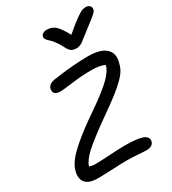

<svg xmlns="http://www.w3.org/2000/svg" viewBox="-234 -1142 1113 1243"><g transform="rotate(-30 322.5 -520.0)"><path d="M608.9 -1020Q627 -1020 637.2 -1009.3Q647.5 -998.5 645 -982.9Q643.6 -971.2 626.5 -955.1Q609.4 -939 546.9 -892.1Q527.3 -877.4 504.2 -858.9Q481 -840.3 472.4 -834.2Q463.9 -828.1 451.4 -823Q439 -817.9 424.8 -817.9Q399.9 -817.9 385.5 -828.9Q371.1 -839.8 356.9 -869.1Q342.3 -897.9 324.7 -920.4Q307.1 -942.9 295.9 -952.1Q284.7 -961.4 278.1 -971.7Q271.5 -981.9 273.9 -993.2Q275.9 -1004.4 288.1 -1011.7Q300.3 -1019 316.9 -1019Q353 -1019 378.4 -997.6Q403.8 -976.1 439 -911.1Q497.1 -960.9 532.7 -986.1Q568.4 -1011.2 581.1 -1015.6Q593.8 -1020 608.9 -1020ZM127.9 -20Q59.6 -20 34.7 -48.6Q9.8 -77.1 19 -124Q26.4 -160.6 52.5 -197Q78.6 -233.4 141.6 -287.1Q204.6 -340.8 312 -414.1Q426.3 -492.7 475.8 -541.5Q525.4 -590.3 534.2 -629.9Q503.4 -647.9 434.1 -647.9Q365.7 -647.9 288.3 -637.9Q210.9 -627.9 194.8 -627.9Q169.4 -627.9 156 -639.6Q142.6 -651.4 147 -673.8Q154.8 -708 202.1 -714.8Q352.1 -736.8 461.9 -736.8Q552.2 -736.8 591.3 -702.6Q630.4 -668.5 619.1 -611.8Q612.8 -579.6 600.6 -555.4Q588.4 -531.2 557.4 -499.5Q526.4 -467.8 479.5 -431.6Q432.6 -395.5 350.1 -337.9Q224.6 -248.5 174.6 -202.1Q124.5 -155.8 111.8 -116.2Q127.9 -107.9 155.8 -107.9Q188 -107.9 262.2 -112.5Q336.4 -117.2 377.9 -117.2Q471.7 -117.2 510.7 -102.5Q549.8 -87.9 543.9 -55.2Q536.1 -20 485.8 -20Q467.3 -20 426.3 -23.4Q385.3 -26.9 342.8 -26.9Q301.8 -26.9 229.7 -23.4Q157.7 -20 127.9 -20Z"/></g></svg>

Font: Shantell Sans Bouncy
Style: Italic
Weight: 400
Italic angle: -11.31°
Designer: Stephen Nixon, Anya Danilova, Shantell Martin
Foundry: Arrow Type
Version: Version 1.006;[9816181b4]